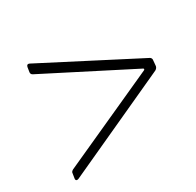

<svg xmlns="http://www.w3.org/2000/svg" viewBox="-103 -595 668 655"><g transform="rotate(-30 231.0 -268.0)"><path d="M32 -56 444 -245C449 -248 452 -252 453 -257L455 -279C456 -284 454 -288 450 -291L84 -480C78 -483 73 -480 72 -473L69 -454C69 -449 70 -446 75 -443L412 -271C414 -269 414 -267 411 -265L32 -93C27 -90 24 -87 24 -82L21 -63C20 -56 25 -53 32 -56Z"/></g></svg>

Font: Barlow ExtraLight
Style: Italic
Weight: 275
Italic angle: -7°
Designer: Jeremy Tribby
Foundry: Tribby Type
Version: Version 1.422;hotconv 1.0.109;makeotfexe 2.5.65596